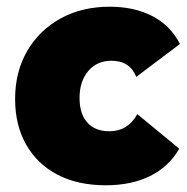

<svg xmlns="http://www.w3.org/2000/svg" viewBox="-20 -541 556 572"><path d="M295 11Q212 11 151.5 -20.5Q91 -52 58 -110Q25 -168 25 -246Q25 -327 61 -389Q97 -451 160.5 -486Q224 -521 307 -521Q380 -521 434 -493Q488 -465 516 -410L386 -312Q367 -360 312 -360Q269 -360 243 -329.5Q217 -299 217 -249Q217 -202 240 -176Q263 -150 306 -150Q361 -150 389 -201L514 -98Q483 -44 427 -16.5Q371 11 295 11Z"/></svg>

Font: Livvic Black
Style: Regular
Weight: 900
Designer: Jacques Le Bailly, Baron von Fonthausen
Version: Version 1.001; ttfautohint (v1.8.2)